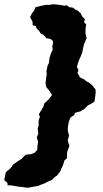

<svg xmlns="http://www.w3.org/2000/svg" viewBox="-42 -792 487 907"><path d="M410 -355 408 -338 404 -312 392 -304 373 -294 355 -276 338 -266 312 -259 309 -249 290 -236 283 -216 279 -194 278 -177 284 -151 278 -129 281 -117 286 -104 275 -73V-64L274 -44L263 -35L255 -10L247 6L244 15L229 36L216 45L202 59L190 63L167 75L147 82L140 86L105 92L90 95L58 91L41 89L12 84L-6 83L-7 72L-22 59L-18 38L-16 28L-13 20L2 8L14 -5L18 -13L34 -25L42 -30L59 -41L70 -52L79 -61L106 -64L122 -71L134 -84L135 -103L138 -121L132 -143L139 -162L136 -186L140 -197L141 -225L147 -241L141 -251L151 -268L163 -288L167 -303L188 -323L204 -343L195 -357L190 -365L177 -380L173 -399L176 -423L179 -445L177 -453L183 -483L189 -494L192 -518L198 -538L207 -557L205 -573L209 -590L208 -598L197 -608L175 -612L172 -619L160 -629L150 -634L143 -646L130 -659L127 -669L112 -673V-688L103 -706L100 -711L109 -729L119 -742L126 -758L150 -764L175 -769H190L211 -772L240 -769L262 -765L274 -767L285 -758L302 -756L312 -748L326 -741L341 -727L345 -716L359 -701L355 -688L365 -676L362 -655V-634L367 -611L355 -584L352 -571L347 -546L340 -527L330 -505L321 -476L329 -460L324 -447L332 -435L335 -427L355 -417L368 -407L378 -402L393 -390L409 -370Z"/></svg>

Font: Winky Rough
Style: Bold Italic
Weight: 700
Italic angle: -8.97852°
Designer: Simon Atzbach
Foundry: typofactur
Version: Version 1.206; ttfautohint (v1.8.4.7-5d5b)